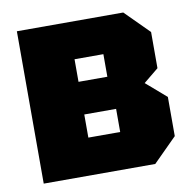

<svg xmlns="http://www.w3.org/2000/svg" viewBox="-68 -627 694 695"><g transform="rotate(-10 279.5 -280.0)"><path d="M38 -560V0H448L535 -87V-231L461 -295L516 -340V-473L429 -560ZM226 -341V-424H332V-341ZM226 -136V-221H343V-136Z"/></g></svg>

Font: Tektur SemiCondensed ExtraBold
Style: Regular
Weight: 800
Width: 4
Designer: Adam Jagosz
Foundry: Adam Jagosz
Version: Version 1.005;gftools[0.9.30]